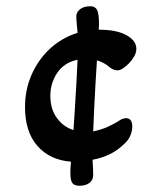

<svg xmlns="http://www.w3.org/2000/svg" viewBox="-20 -522 496 614"><path d="M234 72Q218 72 211.5 63.5Q205 55 205 30Q205 23 205.5 14Q206 5 207 -5Q140 -10 100 -55Q60 -100 60 -180Q60 -235 81 -283Q102 -331 139.5 -366Q177 -401 228 -417Q227 -432 225.5 -445.5Q224 -459 224 -470Q224 -483 236 -492.5Q248 -502 269 -502Q288 -502 293 -483.5Q298 -465 296 -427Q353 -427 384.5 -409.5Q416 -392 416 -366Q416 -353 408.5 -340.5Q401 -328 392 -319Q383 -310 373.5 -303.5Q364 -297 355 -297Q342 -297 328 -309Q321 -315 312 -320Q303 -325 290 -329Q288 -300 285.5 -256.5Q283 -213 281 -171Q279 -129 278 -102Q304 -107 324.5 -116.5Q345 -126 358 -134Q371 -144 383 -144Q403 -144 403 -117Q403 -103 396.5 -87.5Q390 -72 373 -58Q337 -23 276 -11Q277 6 277.5 17.5Q278 29 278 37Q278 54 266 63Q254 72 234 72ZM215 -106Q217 -133 219.5 -175Q222 -217 224.5 -259.5Q227 -302 228 -331Q185 -322 163 -289Q141 -256 141 -216Q141 -173 162 -144.5Q183 -116 215 -106Z"/></svg>

Font: Akaya Kanadaka
Style: Regular
Weight: 400
Designer: Vaishnavi Murthy Yerkadithaya, Juan Luis Blanco Aristondo
Version: Version 1.002; ttfautohint (v1.8.3)